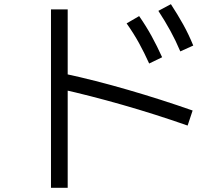

<svg xmlns="http://www.w3.org/2000/svg" viewBox="-20 -832 1040 919"><path d="M694 -528Q671 -579 645.5 -625.5Q620 -672 586 -720L646 -755Q680 -706 706 -658.5Q732 -611 756 -558ZM843 -586Q821 -638 795.5 -684.5Q770 -731 738 -780L798 -812Q830 -763 856.5 -715.5Q883 -668 905 -614ZM878 -231Q721 -286 565 -330.5Q409 -375 270 -406L290 -479Q434 -448 592.5 -402Q751 -356 902 -303ZM224 67V-787H304V67Z"/></svg>

Font: M PLUS 1 Thin
Style: Regular
Weight: 400
Version: Version 1.001